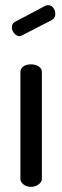

<svg xmlns="http://www.w3.org/2000/svg" viewBox="-20 -723 240 743"><path d="M100 0Q82 0 70.5 -9.5Q59 -19 59 -30V-445Q59 -458 70.5 -466Q82 -474 100 -474Q117 -474 129.5 -466Q142 -458 142 -445V-30Q142 -19 129.5 -9.5Q117 0 100 0ZM56 -583Q44 -583 35 -594Q26 -605 26 -617Q26 -633 39 -639L156 -701Q162 -703 166 -703Q179 -703 186.5 -692.5Q194 -682 194 -669Q194 -653 180 -645L67 -587Q64 -586 61.5 -584.5Q59 -583 56 -583Z"/></svg>

Font: Dosis Medium
Style: Regular
Weight: 500
Designer: EdgarTolentino, PabloImpallari, IginoMarini
Foundry: EdgarTolentino, PabloImpallari, IginoMarini
Version: Version 3.001; ttfautohint (v1.8.2)